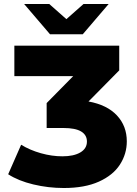

<svg xmlns="http://www.w3.org/2000/svg" viewBox="-20 -929 686 963"><path d="M616 -220Q616 -157 581.5 -103.5Q547 -50 476 -18Q405 14 300 14Q222 14 147 -4Q72 -22 21 -55L86 -203Q130 -176 185 -160.5Q240 -145 293 -145Q350 -145 383 -164.5Q416 -184 416 -219Q416 -252 387 -269.5Q358 -287 298 -287H214V-412L347 -547H52V-700H578V-576L424 -420Q517 -403 566.5 -350Q616 -297 616 -220ZM525 -909 395 -757H231L101 -909H227L313 -833L399 -909Z"/></svg>

Font: Idrija
Style: Regular
Weight: 800
Designer: Julieta Ulanovsky
Foundry: Julieta Ulanovsky
Version: Version 7.200